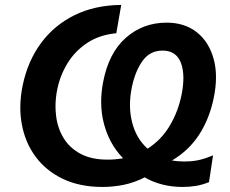

<svg xmlns="http://www.w3.org/2000/svg" viewBox="-20 -747 933 780"><path d="M396.5 12.5Q304.5 12.5 235.8 -20.2Q167 -53 124.5 -110.5Q82 -168 68.5 -243Q62.5 -275.5 62.5 -310Q62.5 -354.5 72.5 -402Q93 -499 146.5 -571.8Q200 -644.5 282.5 -685.2Q365 -726 472.5 -727L452.5 -612Q384.5 -605.5 335.2 -573.2Q286 -541 255.5 -492Q225 -443 213 -386Q205.5 -350 205.5 -315.5Q205.5 -297.5 207.5 -280Q213 -228.5 237.5 -187.5Q262 -146.5 306.5 -122.5Q351 -98.5 417 -98.5Q450 -98.5 480 -104Q424.5 -161.5 403 -241.5Q391 -285.5 391 -333.5Q391 -372.5 399 -414Q421.5 -532 491.2 -593.5Q561 -655 657 -655Q730 -655 779.5 -616Q829 -577 848 -507.5Q857.5 -473 857.5 -433Q857.5 -392 847.5 -345.5Q830 -263 788.5 -199.2Q747 -135.5 678.5 -95Q702 -91 728 -91Q762.5 -91 788 -96.8Q813.5 -102.5 845.5 -116L829 -7Q801.5 4 775.8 8.2Q750 12.5 722 12.5Q677.5 12.5 638.2 2.2Q599 -8 568 -26.5Q525.5 -5 482.8 3.8Q440 12.5 396.5 12.5ZM516 -394.5Q508 -356.5 508 -321Q508 -285 516.5 -251Q533 -184.5 579.5 -143Q636 -179 670.2 -237.2Q704.5 -295.5 718 -364Q725 -400 725 -430Q725 -466 714.5 -493Q695 -541.5 640.5 -541.5Q590 -541.5 560 -500.8Q530 -460 516 -394.5Z"/></svg>

Font: Heraclito SemiBold
Style: Italic
Weight: 600
Italic angle: -12°
Designer: Kostas Bartsokas (font) & Cristiano Sobral (main changes)
Foundry: Kostas Bartsokas (font) & Cristiano Sobral (main changes)
Version: Version 1.00;July 8, 2020;FontCreator 13.0.0.2655 64-bit